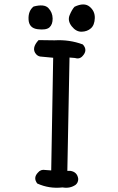

<svg xmlns="http://www.w3.org/2000/svg" viewBox="-20 -860 540 881"><path d="M322 -829Q366 -850 391 -829.5Q416 -809 415 -777Q414 -745 397 -730Q380 -715 354.5 -714.5Q329 -714 309 -739.5Q289 -765 299.5 -790.5Q310 -816 322 -829ZM134 -830Q183 -843 202 -823Q221 -803 221.5 -775.5Q222 -748 207 -734.5Q192 -721 152.5 -726Q113 -731 111 -770.5Q109 -810 134 -830ZM157 -676Q193 -675 230 -675Q299 -679 360 -656Q384 -630 359 -603Q345 -587 323 -594L299 -596L289 -76H303Q335 -71 339 -39Q339 -22 327 -12Q301 6 267 0Q206 7 151 -18Q131 -44 154 -68Q167 -84 188 -80L215 -78L224 -595L171 -600Q156 -600 146 -611Q122 -638 157 -676Z"/></svg>

Font: Kosefont JP
Style: Regular
Weight: 400
Designer: Nozomi Seto 瀬戸のぞみ
Version: Version 3.00;June 19, 2020